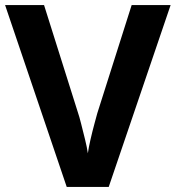

<svg xmlns="http://www.w3.org/2000/svg" viewBox="-20 -734 690 754"><path d="M650 -714 407 0H242L0 -714H153L287 -289Q291 -278 298.5 -248.5Q306 -219 314 -186.5Q322 -154 325 -132Q328 -154 335.5 -186.5Q343 -219 351 -248.5Q359 -278 362 -289L497 -714Z"/></svg>

Font: Noto Sans Devanagari
Style: Bold
Weight: 700
Version: Version 2.003